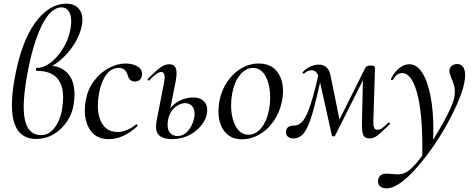

<svg xmlns="http://www.w3.org/2000/svg" viewBox="-20 -745 2589 1046"><path d="M386 -230Q386 -202 380 -169Q372 -124 344.5 -82.5Q317 -41 273.5 -14.5Q230 12 177 12Q45 12 45 -172Q45 -233 58 -308Q94 -513 170 -619Q246 -725 343 -725Q382 -725 405.5 -701.5Q429 -678 429 -636Q429 -621 426 -606Q415 -552 382 -501Q349 -450 304.5 -413.5Q260 -377 216 -365L249 -387Q310 -387 348 -346.5Q386 -306 386 -230ZM317 -143Q324 -189 324 -213Q324 -359 181 -359Q179 -359 177.5 -361.5Q176 -364 176 -366Q176 -370 177 -372.5Q178 -375 180 -375Q218 -375 256.5 -404.5Q295 -434 324 -482Q353 -530 363 -582Q368 -610 368 -627Q368 -665 353.5 -685Q339 -705 316 -705Q256 -705 206.5 -604Q157 -503 126 -326Q109 -226 109 -163Q109 -9 204 -9Q246 -9 276.5 -48Q307 -87 317 -143Z M442 -144Q442 -174 448 -202Q459 -261 493.5 -306Q528 -351 574 -375Q620 -399 665 -399Q701 -399 727.5 -384Q754 -369 754 -343Q754 -324 744 -312.5Q734 -301 715 -301Q684 -301 675 -338Q663 -375 627 -375Q585 -375 557.5 -336Q530 -297 519 -234Q513 -201 513 -170Q513 -106 540 -66Q567 -26 621 -26Q670 -26 721 -67L723 -68Q726 -68 728.5 -64Q731 -60 729 -58Q652 13 573 13Q507 13 474.5 -32Q442 -77 442 -144Z M830 -55Q830 -74 834 -91L874 -297Q877 -312 877 -323Q877 -353 858 -353Q847 -353 830 -341Q813 -329 794 -308Q792 -306 790 -306Q787 -306 785 -309.5Q783 -313 786 -316Q829 -359 853.5 -377Q878 -395 902 -395Q922 -395 932 -383Q942 -371 942 -345Q942 -330 937 -302L896 -94Q893 -79 893 -65Q893 -35 908 -19.5Q923 -4 948 -4Q976 -4 997 -24.5Q1018 -45 1029 -73.5Q1040 -102 1040 -125Q1040 -153 1025.5 -168Q1011 -183 989 -183Q960 -183 932 -159Q904 -135 896 -94L882 -95Q891 -149 935 -181.5Q979 -214 1034 -214Q1067 -214 1088 -196Q1109 -178 1109 -145Q1109 -108 1084 -71.5Q1059 -35 1015 -11Q971 13 918 13Q874 13 852 -3.5Q830 -20 830 -55Z M1170 -139Q1170 -161 1175 -193Q1186 -252 1217.5 -299Q1249 -346 1294 -372.5Q1339 -399 1389 -399Q1453 -399 1487.5 -357.5Q1522 -316 1522 -248Q1522 -222 1516 -193Q1503 -130 1469.5 -83Q1436 -36 1391 -11Q1346 14 1299 14Q1237 14 1203.5 -28.5Q1170 -71 1170 -139ZM1446 -149Q1452 -181 1452 -214Q1452 -281 1427.5 -328Q1403 -375 1358 -375Q1320 -375 1288.5 -338Q1257 -301 1245 -236Q1239 -205 1239 -172Q1239 -104 1264 -57.5Q1289 -11 1334 -11Q1373 -11 1403.5 -48Q1434 -85 1446 -149Z M1952 -84 1958 -341 1990 -373 1805 -5Q1804 -2 1797 -2Q1790 -2 1788 -7L1722 -304Q1716 -334 1705.5 -348Q1695 -362 1677 -362Q1655 -362 1639 -346L1635 -344Q1632 -344 1629.5 -347Q1627 -350 1630 -353Q1670 -393 1718 -393Q1741 -393 1757.5 -379Q1774 -365 1780 -337L1833 -76L1802 -39L1967 -369Q1972 -380 1978.5 -384Q1985 -388 2000 -388Q2014 -388 2018.5 -384.5Q2023 -381 2023 -372L2014 -89Q2013 -61 2018 -49.5Q2023 -38 2037 -38Q2049 -38 2060.5 -46Q2072 -54 2096 -77Q2096 -78 2098 -78Q2101 -78 2103.5 -74.5Q2106 -71 2104 -69Q2055 -21 2035.5 -6Q2016 9 1992 9Q1966 9 1958 -11.5Q1950 -32 1952 -84ZM1538 -24Q1538 -61 1582 -61Q1610 -61 1631 -87.5Q1652 -114 1672.5 -177.5Q1693 -241 1722 -365L1739 -361Q1703 -200 1682.5 -128.5Q1662 -57 1638.5 -24Q1615 9 1578 9Q1560 9 1549 0Q1538 -9 1538 -24Z M2040 234Q2047 201 2086 201Q2097 201 2117 203Q2135 205 2146 205Q2179 205 2203 187Q2238 163 2293 85.5Q2348 8 2395 -77.5Q2442 -163 2453 -205Q2458 -230 2458 -245Q2458 -266 2453 -283Q2448 -300 2439 -319Q2428 -347 2428 -358Q2428 -375 2440 -385.5Q2452 -396 2471 -396Q2492 -396 2503 -380Q2514 -364 2514 -336Q2514 -257 2435.5 -106Q2357 45 2255 163Q2153 281 2086 281Q2063 281 2050 270Q2037 259 2040 234ZM2281 60Q2281 -134 2251.5 -240.5Q2222 -347 2170 -347Q2157 -347 2144 -338Q2131 -329 2122 -312Q2121 -309 2116 -309Q2109 -309 2110 -315Q2128 -353 2155 -374Q2182 -395 2210 -395Q2251 -395 2280.5 -348.5Q2310 -302 2325.5 -221Q2341 -140 2341 -40Q2341 -17 2339 29L2280 120Z"/></svg>

Font: Cormorant Infant Medium
Style: Italic
Weight: 500
Italic angle: -10°
Designer: Christian Thalmann (Catharsis Fonts)
Foundry: Catharsis Fonts
Version: Version 4.000